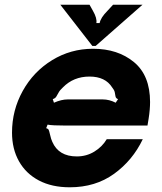

<svg xmlns="http://www.w3.org/2000/svg" viewBox="-20 -783 688 815"><path d="M31 -220Q31 -315 76.5 -397Q122 -479 201 -527.5Q280 -576 375 -576Q480 -576 548.5 -519.5Q617 -463 617 -350Q617 -318 611 -280L606 -250H262Q200 -250 182 -254L176 -239Q184 -237 186.5 -232Q189 -227 192 -213Q197 -191 202 -181Q229 -119 306 -119Q347 -119 380.5 -139.5Q414 -160 433 -192H586Q543 -102 464 -45Q385 12 276 12Q200 12 145 -17Q90 -46 60.5 -98.5Q31 -151 31 -220ZM209 -347Q241 -361 267 -361H416Q444 -361 471 -347L481 -362Q474 -365 472 -369Q470 -373 469 -381Q469 -383 467 -392Q465 -401 456 -412Q427 -458 360 -458Q292 -458 247 -412Q234 -400 229 -390.5Q224 -381 223 -380Q219 -372 215.5 -368.5Q212 -365 204 -362ZM372 -588 236 -763H360L374 -738Q393 -705 389 -685H403Q407 -708 437 -738L460 -763H585L386 -588Z"/></svg>

Font: Open Sauce Sans ExBold Italic
Style: Regular
Weight: 800
Italic angle: -10°
Designer: Alfredo Marco Pradil
Foundry: Creative Sauce Fz LLC
Version: Version 1.477